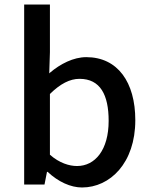

<svg xmlns="http://www.w3.org/2000/svg" viewBox="-20 -817 669 850"><path d="M87 0H177L188 -56H191C238 -12 293 13 343 13C467 13 579 -95 579 -285C579 -453 501 -564 362 -564C305 -564 247 -534 201 -495C200 -494 199 -493 198 -492L201 -586V-797H87ZM201 -132V-401C247 -446 289 -468 332 -468C424 -468 461 -397 461 -282C461 -153 401 -82 321 -82C287 -82 243 -95 201 -132Z"/></svg>

Font: Kinto Sans Med
Style: Regular
Weight: 500
Designer: Authors: Ryoko NISHIZUKA  (kana & ideographs); Paul D. Hunt (Latin, Greek & Cyrillic); Wenlong ZHANG  (bopomofo); Sandol
Foundry: Adobe Systems Incorporated, ookami Inc.
Version: Version 0.001